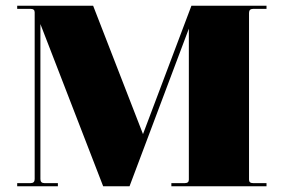

<svg xmlns="http://www.w3.org/2000/svg" viewBox="-20 -650 990 670"><path d="M40 0V-11H87Q101 -11 101 -25V-607Q101 -619 87 -619H40V-630H305L479 -182L648 -630H910V-619H863Q849 -619 849 -605V-23Q849 -11 863 -11H910V0H578V-11H625Q639 -11 639 -23V-550L432 0H340L121 -566V-25Q121 -11 135 -11H182V0Z"/></svg>

Font: Arapey Black-Display
Style: Regular
Weight: 900
Designer: Eduardo Rodriguez Tunni
Foundry: Eduardo Rodriguez Tunni
Version: Version 4.000